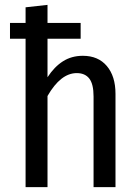

<svg xmlns="http://www.w3.org/2000/svg" viewBox="-20 -768 570 788"><path d="M454 -383V0H364V-372Q364 -423 346.5 -445.5Q329 -468 295 -468Q229 -468 175 -374V0H85V-609H21V-674H85V-738L175 -748V-674H311V-609H175V-451Q203 -494 238.5 -516.5Q274 -539 320 -539Q383 -539 418.5 -497Q454 -455 454 -383Z"/></svg>

Font: Fira Sans Condensed
Style: Regular
Weight: 400
Width: 3
Designer: bBox Type GmbH & Carrois Corporate GbR & Edenspiekermann AG
Foundry: bBox Type GmbH & Carrois Corporate GbR & Edenspiekermann AG
Version: Version 4.301